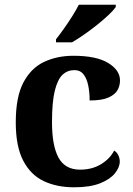

<svg xmlns="http://www.w3.org/2000/svg" viewBox="-20 -786 567 816"><path d="M295 10Q221 10 165.5 -16.5Q110 -43 78.5 -103.5Q47 -164 47 -266Q47 -374 79.5 -435.5Q112 -497 167.5 -523Q223 -549 292 -549Q389 -549 439.5 -518.5Q490 -488 490 -444Q490 -422 479.5 -403Q469 -384 441 -371.5Q413 -359 361 -359Q361 -393 355 -422.5Q349 -452 335 -470Q321 -488 296 -488Q267 -488 246 -468.5Q225 -449 213 -401Q201 -353 201 -267Q201 -166 229 -115.5Q257 -65 320 -65Q372 -65 410 -88.5Q448 -112 465 -146Q477 -139 483 -126Q489 -113 489 -100Q489 -75 468.5 -49.5Q448 -24 405.5 -7Q363 10 295 10ZM218 -619Q233 -638 251.5 -664Q270 -690 287 -717Q304 -744 315 -766H472V-756Q463 -743 442 -723Q421 -703 393.5 -681Q366 -659 338 -639.5Q310 -620 286 -606H218Z"/></svg>

Font: Noto Serif
Style: Bold
Weight: 700
Designer: Monotype Design Team
Foundry: Monotype Imaging Inc.
Version: Version 2.014